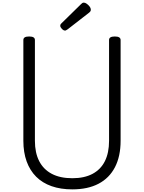

<svg xmlns="http://www.w3.org/2000/svg" viewBox="-20 -1424 1097 1463"><path d="M531 19Q442 19 372.5 -5.5Q303 -30 255.5 -77.5Q208 -125 183 -194Q158 -263 158 -351V-1119Q158 -1133 169 -1139.5Q180 -1146 202 -1146Q224 -1146 235 -1139.5Q246 -1133 246 -1119V-351Q246 -260 278.5 -196.5Q311 -133 374.5 -99.5Q438 -66 531 -66Q623 -66 685.5 -99.5Q748 -133 779.5 -196.5Q811 -260 811 -351V-1119Q811 -1133 822 -1139.5Q833 -1146 855 -1146Q899 -1146 899 -1119V-351Q899 -233 856 -150Q813 -67 731 -24Q649 19 531 19ZM476 -1191Q464 -1191 451.5 -1204Q439 -1217 439 -1228Q439 -1232 440.5 -1236Q442 -1240 448 -1246L598 -1393Q603 -1398 607.5 -1401Q612 -1404 619 -1404Q629 -1404 641.5 -1395Q654 -1386 663 -1374Q672 -1362 672 -1351Q672 -1344 669.5 -1339Q667 -1334 657 -1326L496 -1201Q489 -1197 484.5 -1194Q480 -1191 476 -1191Z"/></svg>

Font: Playwrite BR
Style: Regular
Weight: 400
Designer: Veronika Burian, José Scaglione
Foundry: TypeTogether
Version: Version 1.002